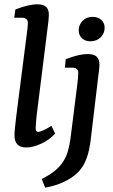

<svg xmlns="http://www.w3.org/2000/svg" viewBox="-20 -675 523 888"><path d="M101 7Q47 7 47 -49Q47 -64 49.5 -86.5Q52 -109 55 -136L103 -511Q105 -525 107 -542.5Q109 -560 109 -568Q109 -581 101.5 -587Q94 -593 82 -593H46L51 -631Q112 -655 153 -655Q181 -655 193.5 -643Q206 -631 206 -606Q206 -596 204.5 -582Q203 -568 201 -553L149 -137Q148 -123 146.5 -107.5Q145 -92 145 -82Q145 -65 156 -65Q165 -65 180 -72Q195 -79 218 -93L235 -57Q207 -27 169.5 -10Q132 7 101 7ZM189 193 173 153Q228 125 254.5 95.5Q281 66 292 30.5Q303 -5 308 -50L337 -280Q339 -295 340.5 -312Q342 -329 342 -337Q342 -350 335 -356Q328 -362 316 -362H280L284 -401Q344 -425 386 -425Q415 -425 427.5 -412.5Q440 -400 440 -375Q440 -366 438 -350Q436 -334 434 -318L398 -16Q392 23 383 50Q374 77 361.5 96Q349 115 333 129Q309 151 271.5 168Q234 185 189 193ZM398 -484Q374 -484 359 -498Q344 -512 344 -536Q344 -560 362 -578.5Q380 -597 408 -597Q433 -597 448.5 -583Q464 -569 464 -546Q464 -521 445.5 -502.5Q427 -484 398 -484Z"/></svg>

Font: Yrsa Medium
Style: Italic
Weight: 500
Italic angle: -7.10001°
Designer: Anna Giedrys (Yrsa+Rasa design), David Brezina (Yrsa art-direction, Rasa art-direction, design)
Foundry: Rosetta Type Foundry
Version: Version 2.004